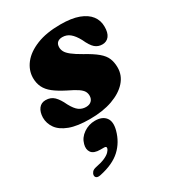

<svg xmlns="http://www.w3.org/2000/svg" viewBox="-187 -591 899 991"><g transform="rotate(-30 263.0 -95.0)"><path d="M230.5 -49Q251.5 -49 263.2 -60.5Q275 -72 275 -91Q275 -105.5 268.2 -117.2Q261.5 -129 242.8 -141.8Q224 -154.5 186.5 -172.5Q144 -194 117.8 -214.5Q91.5 -235 79.5 -259.8Q67.5 -284.5 67.5 -316Q68 -361.5 98 -399.8Q128 -438 185.8 -461.2Q243.5 -484.5 327.5 -484.5Q393.5 -484.5 435.8 -468.8Q478 -453 499 -425.5Q520 -398 520 -362Q520.5 -325 505.8 -305.8Q491 -286.5 465 -286.5Q440 -286.5 422 -302Q404 -317.5 385.5 -358.5Q368 -391 348.5 -407Q329 -423 303.5 -423Q285 -423 274.2 -413.5Q263.5 -404 263.5 -384.5Q263.5 -371.5 270.5 -358.2Q277.5 -345 297 -329.5Q316.5 -314 353.5 -293Q401 -267 427.2 -245Q453.5 -223 463.2 -199.2Q473 -175.5 473 -144.5Q473 -97.5 441 -61.8Q409 -26 351.8 -5.5Q294.5 15 217 15Q142.5 15 96.8 -2.2Q51 -19.5 30.2 -48.8Q9.5 -78 9.5 -113Q10.5 -146 25.2 -165.2Q40 -184.5 66 -184.5Q96.5 -184.5 116 -165.5Q135.5 -146.5 152.5 -109.5Q171 -75 189.2 -62Q207.5 -49 230.5 -49ZM184 178.5Q145 178.5 131.2 159.5Q117.5 140.5 125.5 111.5Q134.5 77.5 165.5 56.2Q196.5 35 233.5 35Q276.5 35 296.2 60Q316 85 303.5 132.5Q287 194.5 243.2 235Q199.5 275.5 119 292.5Q102.5 296 94.8 291Q87 286 87.5 275.5Q88.5 265.5 95.8 257.2Q103 249 119 245.5Q153 239 174 229.8Q195 220.5 205.5 209.8Q216 199 218 190Q221 178.5 205.5 178.5Z"/></g></svg>

Font: Fraunces Black
Style: Italic
Weight: 900
Italic angle: -16°
Version: Version 1.000;[b76b70a41]